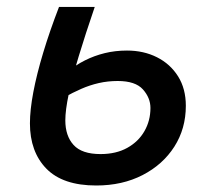

<svg xmlns="http://www.w3.org/2000/svg" viewBox="-20 -538 626 567"><path d="M264.2 9.8Q165.5 9.8 116.9 -40Q68.4 -89.8 68.4 -173.8Q68.4 -212.9 78.4 -265.9Q88.4 -318.8 107.7 -382.8Q127 -446.8 154.3 -517.6H259.8Q231.9 -436 212.4 -371.6Q192.9 -307.1 182.9 -259.8Q172.9 -212.4 172.9 -182.6Q172.9 -136.7 197.3 -109.9Q221.7 -83 276.9 -83Q322.8 -83 355.7 -101.3Q388.7 -119.6 406.5 -150.6Q424.3 -181.6 424.3 -219.2Q424.3 -249 402.1 -273.9Q379.9 -298.8 327.6 -298.8Q298.3 -298.8 271.7 -292.7Q245.1 -286.6 220 -275.6Q194.8 -264.6 168.9 -250L178.7 -325.7Q203.1 -345.7 230.7 -359.6Q258.3 -373.5 289.3 -381.1Q320.3 -388.7 355 -388.7Q404.3 -388.7 443.6 -368.9Q482.9 -349.1 505.9 -312.5Q528.8 -275.9 528.8 -225.6Q528.8 -158.2 494.9 -105Q460.9 -51.8 401.1 -21Q341.3 9.8 264.2 9.8Z"/></svg>

Font: Cascadia Code
Style: Italic
Weight: 400
Italic angle: -10°
Designer: Aaron Bell
Foundry: Saja Typeworks
Version: Version 2407.024